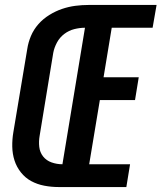

<svg xmlns="http://www.w3.org/2000/svg" viewBox="-20 -755 652 775"><path d="M217 0Q187 0 158.5 -5.5Q130 -11 106 -24Q82 -37 64.5 -59Q47 -81 38.5 -107.5Q30 -134 29.5 -163.5Q29 -193 34 -222L90 -557Q94 -584 105 -610Q116 -636 135 -657.5Q154 -679 179 -694.5Q204 -710 230.5 -719Q257 -728 284 -731.5Q311 -735 338 -735H612L596 -643H431L398 -443H540L525 -351H383L340 -92H505L490 0ZM232 -92 323 -643Q302 -643 280 -637.5Q258 -632 239.5 -618Q221 -604 210 -583.5Q199 -563 195 -542L140 -207Q136 -184 138.5 -162Q141 -140 154 -123.5Q167 -107 188 -99.5Q209 -92 232 -92Z"/></svg>

Font: Iosevka Curly SmBdExObl
Style: Regular
Weight: 600
Width: 7
Italic angle: -9°
Monospace: yes
Designer: Belleve Invis
Foundry: Belleve Invis
Version: Version 11.1.0; ttfautohint (v1.8.3)